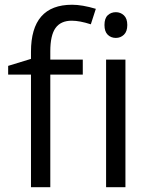

<svg xmlns="http://www.w3.org/2000/svg" viewBox="-20 -785 632 805"><path d="M327.1 -472.2H190.9V0H109.9V-472.2H14.2V-508.8L109.9 -538.1V-567.9Q109.9 -765.1 282.2 -765.1Q324.7 -765.1 381.8 -748L360.8 -683.1Q314 -698.2 280.8 -698.2Q234.9 -698.2 212.9 -667.7Q190.9 -637.2 190.9 -569.8V-535.2H327.1ZM505.9 0H424.8V-535.2H505.9ZM418 -680.2Q418 -708 431.6 -720.9Q445.3 -733.9 465.8 -733.9Q485.4 -733.9 499.5 -720.7Q513.7 -707.5 513.7 -680.2Q513.7 -652.8 499.5 -639.4Q485.4 -626 465.8 -626Q445.3 -626 431.6 -639.4Q418 -652.8 418 -680.2Z"/></svg>

Font: f06896923
Style: Regular
Weight: 400
Foundry: Ascender Corporation
Version: Version 1.10